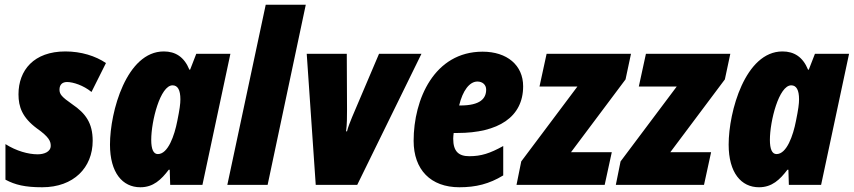

<svg xmlns="http://www.w3.org/2000/svg" viewBox="-20 -780 3602 810"><path d="M158 10C291 10 371 -73 371 -186C371 -261 341 -302 285 -340C239 -372 231 -383 231 -402C231 -423 243 -434 263 -434C288 -434 332 -420 366 -392L427 -514C383 -544 322 -563 256 -563C123 -563 58 -484 58 -382C58 -329 74 -284 136 -238C187 -202 194 -184 194 -165C194 -139 165 -129 139 -129C99 -129 49 -143 3 -172V-22C44 0 86 10 158 10Z M572 10C627 10 660 -22 692 -64H696L698 0H834L952 -553H808L782 -486H779C757 -540 720 -563 671 -563C514 -563 444 -309 444 -170C444 -51 497 10 572 10ZM646 -130C627 -130 618 -151 618 -190C618 -269 656 -420 708 -420C730 -420 741 -400 741 -361C741 -342 738 -319 728 -270C716 -208 689 -130 646 -130Z M939 0H1109L1270 -760H1101Z M1312 0H1487L1758 -553H1579L1465 -285C1458 -268 1448 -243 1444 -226H1440C1444 -256 1444 -287 1444 -318L1443 -553H1274Z M1918 10C1988 10 2044 -4 2103 -40V-164C2047 -133 2010 -121 1960 -121C1915 -121 1892 -141 1892 -195C1892 -202 1893 -211 1894 -219H1910C2082 -219 2187 -286 2187 -416C2187 -505 2119 -562 2016 -562C1812 -562 1725 -361 1725 -186C1725 -64 1797 10 1918 10ZM1922 -335H1917C1932 -398 1961 -436 1994 -436C2016 -436 2031 -422 2031 -402C2031 -365 2007 -335 1922 -335Z M2159 0H2531L2561 -138H2389L2619 -445L2642 -553H2286L2256 -415H2416L2179 -99Z M2578 0H2950L2980 -138H2808L3038 -445L3061 -553H2705L2675 -415H2835L2598 -99Z M3182 10C3237 10 3270 -22 3302 -64H3306L3308 0H3444L3562 -553H3418L3392 -486H3389C3367 -540 3330 -563 3281 -563C3124 -563 3054 -309 3054 -170C3054 -51 3107 10 3182 10ZM3256 -130C3237 -130 3228 -151 3228 -190C3228 -269 3266 -420 3318 -420C3340 -420 3351 -400 3351 -361C3351 -342 3348 -319 3338 -270C3326 -208 3299 -130 3256 -130Z"/></svg>

Font: Noto Sans Condensed Black
Style: Italic
Weight: 900
Width: 3
Italic angle: -12°
Designer: Monotype Design Team
Foundry: Monotype Imaging Inc.
Version: Version 2.013